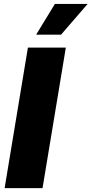

<svg xmlns="http://www.w3.org/2000/svg" viewBox="-20 -974 474 994"><path d="M320.8 -727.5 200.2 0H3.9L124.5 -727.5ZM167 -794.4 264.2 -953.6H433.6L295.9 -794.4Z"/></svg>

Font: Inter 16pt Black
Style: Italic
Weight: 900
Italic angle: -9.3988°
Version: Version 4.001;git-66647c0bb